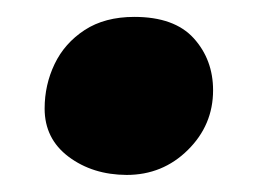

<svg xmlns="http://www.w3.org/2000/svg" viewBox="-20 -185 316 225"><path d="M128.4 20Q88.6 19.8 60.4 -1.3Q32.3 -22.4 32.3 -57.8Q32.3 -85.6 44 -110Q55.7 -134.4 79.2 -149.8Q102.8 -165.2 137.4 -165.2Q184.3 -165.2 207 -140.2Q229.7 -115.1 229.7 -79.2Q229.7 -38.4 200.1 -9.2Q170.6 20 128.4 20Z"/></svg>

Font: Playpen Sans
Style: Regular
Weight: 400
Designer: Laura Meseguer, Veronika Burian, José Scaglione, Kostas Bartsokas, Vera Evstafieva, Tom Grace, Yorlmar Campos
Foundry: TypeTogether
Version: Version 2.000